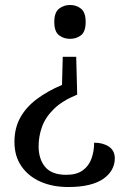

<svg xmlns="http://www.w3.org/2000/svg" viewBox="-20 -559 514 771"><path d="M290 -179Q231 -155 197 -122Q163 -89 149 -50.5Q135 -12 135 28Q135 80 161.5 111.5Q188 143 246 143Q288 143 312.5 125Q337 107 347.5 77.5Q358 48 358 14Q394 14 417.5 30Q441 46 441 77Q441 101 429.5 122Q418 143 395 159Q372 175 337 183.5Q302 192 254 192Q191 192 142.5 170.5Q94 149 66 108.5Q38 68 38 11Q38 -44 61 -86Q84 -128 127 -160.5Q170 -193 229 -218L232 -331H286ZM261 -539Q287 -539 305.5 -524Q324 -509 324 -471Q324 -432 305.5 -417.5Q287 -403 261 -403Q236 -403 217 -417.5Q198 -432 198 -471Q198 -509 217 -524Q236 -539 261 -539Z"/></svg>

Font: Noto Serif Hebrew
Style: Regular
Weight: 400
Designer: Monotype Design Team
Foundry: Monotype Imaging Inc.
Version: Version 2.003